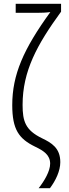

<svg xmlns="http://www.w3.org/2000/svg" viewBox="-20 -780 358 1003"><path d="M295 67C295 -7 249 -34 199 -58C113 -100 98 -146 98 -232C98 -408 173 -546 299 -719V-760H62V-713H173C198 -713 223 -714 243 -717C103 -524 44 -390 44 -231C44 -103 79 -55 163 -14C207 7 242 29 242 75C242 114 212 165 182 203H241C271 163 295 113 295 67Z"/></svg>

Font: Noto Sans Display Condensed Light
Style: Regular
Weight: 300
Width: 3
Designer: Monotype Design Team
Foundry: Monotype Imaging Inc.
Version: Version 1.900